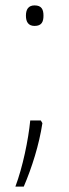

<svg xmlns="http://www.w3.org/2000/svg" viewBox="-20 -562 257 711"><path d="M108 -466C134 -466 141 -481 141 -504C141 -527 134 -542 108 -542C85 -542 76 -527 76 -504C76 -481 85 -466 108 -466ZM131 -116H92C85 -44 64 57 37 129H68C98 59 125 -26 137 -106Z"/></svg>

Font: Noto Sans Malayalam SemiCondensed ExtraLight
Style: Regular
Weight: 200
Width: 4
Designer: Jelle Bosma - Monotype Design Team
Foundry: Monotype Imaging Inc.
Version: Version 2.104